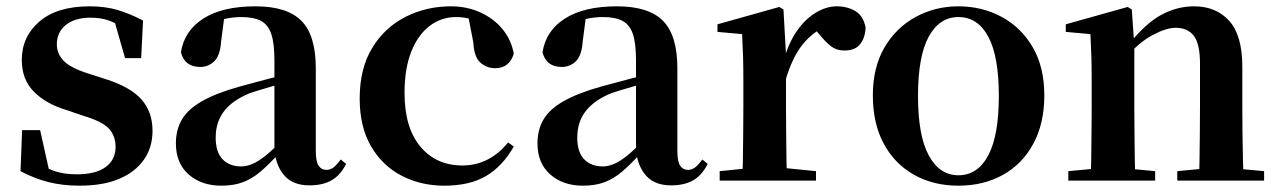

<svg xmlns="http://www.w3.org/2000/svg" viewBox="-20 -572 4052 608"><path d="M232 16Q178 16 133 4.5Q88 -7 45 -30L50 -160H107L138 -21L90 -26V-62Q122 -41 152 -30.5Q182 -20 223 -20Q283 -20 314.5 -43Q346 -66 346 -107Q346 -141 325.5 -164Q305 -187 245 -205L189 -224Q124 -244 86.5 -282.5Q49 -321 49 -382Q49 -456 105 -504Q161 -552 264 -552Q313 -552 352 -540.5Q391 -529 433 -507L427 -388H376L338 -521L380 -508V-477Q350 -498 325 -507Q300 -516 267 -516Q217 -516 188.5 -493Q160 -470 160 -432Q160 -402 181.5 -379.5Q203 -357 260 -339L316 -321Q394 -296 428.5 -256.5Q463 -217 463 -158Q463 -105 435.5 -66Q408 -27 357 -5.5Q306 16 232 16Z M681 16Q618 16 577.5 -19.5Q537 -55 537 -118Q537 -161 556 -193.5Q575 -226 619.5 -251.5Q664 -277 739 -298Q779 -309 828.5 -322Q878 -335 918 -344V-319Q878 -309 838 -297.5Q798 -286 771 -277Q717 -255 690 -220.5Q663 -186 663 -136Q663 -90 685 -67.5Q707 -45 744 -45Q760 -45 778.5 -52.5Q797 -60 821.5 -79.5Q846 -99 879 -135L895 -82H860Q831 -51 805.5 -29Q780 -7 750.5 4.5Q721 16 681 16ZM960 15Q909 15 882 -14.5Q855 -44 849 -94V-97V-381Q849 -435 839 -464.5Q829 -494 806 -506Q783 -518 744 -518Q718 -518 691 -512Q664 -506 628 -491L690 -516L680 -439Q677 -396 658.5 -378Q640 -360 614 -360Q565 -360 553 -406Q563 -474 623.5 -513Q684 -552 789 -552Q889 -552 934.5 -506Q980 -460 980 -356V-95Q980 -60 989 -47Q998 -34 1014 -34Q1025 -34 1035 -41Q1045 -48 1059 -67L1076 -53Q1058 -17 1030 -1Q1002 15 960 15Z M1387 16Q1312 16 1251 -16Q1190 -48 1154.5 -109.5Q1119 -171 1119 -260Q1119 -355 1158.5 -420Q1198 -485 1264 -518.5Q1330 -552 1408 -552Q1459 -552 1501.5 -532.5Q1544 -513 1571.5 -479.5Q1599 -446 1607 -402Q1593 -356 1548 -356Q1521 -356 1501 -374Q1481 -392 1479 -437L1461 -530L1529 -486Q1500 -503 1475 -510.5Q1450 -518 1424 -518Q1377 -518 1340 -489.5Q1303 -461 1282 -407.5Q1261 -354 1261 -278Q1261 -168 1311 -108Q1361 -48 1444 -48Q1488 -48 1524.5 -67Q1561 -86 1589 -121L1607 -108Q1571 -45 1519 -14.5Q1467 16 1387 16Z M1826 16Q1763 16 1722.5 -19.5Q1682 -55 1682 -118Q1682 -161 1701 -193.5Q1720 -226 1764.5 -251.5Q1809 -277 1884 -298Q1924 -309 1973.5 -322Q2023 -335 2063 -344V-319Q2023 -309 1983 -297.5Q1943 -286 1916 -277Q1862 -255 1835 -220.5Q1808 -186 1808 -136Q1808 -90 1830 -67.5Q1852 -45 1889 -45Q1905 -45 1923.5 -52.5Q1942 -60 1966.5 -79.5Q1991 -99 2024 -135L2040 -82H2005Q1976 -51 1950.5 -29Q1925 -7 1895.5 4.5Q1866 16 1826 16ZM2105 15Q2054 15 2027 -14.5Q2000 -44 1994 -94V-97V-381Q1994 -435 1984 -464.5Q1974 -494 1951 -506Q1928 -518 1889 -518Q1863 -518 1836 -512Q1809 -506 1773 -491L1835 -516L1825 -439Q1822 -396 1803.5 -378Q1785 -360 1759 -360Q1710 -360 1698 -406Q1708 -474 1768.5 -513Q1829 -552 1934 -552Q2034 -552 2079.5 -506Q2125 -460 2125 -356V-95Q2125 -60 2134 -47Q2143 -34 2159 -34Q2170 -34 2180 -41Q2190 -48 2204 -67L2221 -53Q2203 -17 2175 -1Q2147 15 2105 15Z M2259 0V-30L2367 -41H2454L2564 -30V0ZM2330 0Q2332 -25 2332.5 -67Q2333 -109 2333.5 -154.5Q2334 -200 2334 -235V-310Q2334 -361 2333 -394Q2332 -427 2330 -464L2252 -471V-495L2448 -550L2461 -542L2469 -399V-398V-235Q2469 -200 2469.5 -154.5Q2470 -109 2470.5 -67Q2471 -25 2472 0ZM2468 -320 2435 -381H2462Q2477 -436 2503.5 -474Q2530 -512 2563.5 -532Q2597 -552 2630 -552Q2663 -552 2688.5 -537Q2714 -522 2721 -485Q2720 -453 2704 -432.5Q2688 -412 2654 -412Q2629 -412 2611 -426Q2593 -440 2574 -464L2551 -491L2587 -485Q2545 -463 2516.5 -424.5Q2488 -386 2468 -320Z M3015 16Q2936 16 2874.5 -18.5Q2813 -53 2778.5 -117Q2744 -181 2744 -270Q2744 -359 2781 -422Q2818 -485 2880 -518.5Q2942 -552 3015 -552Q3089 -552 3151 -519Q3213 -486 3250 -423Q3287 -360 3287 -270Q3287 -181 3252 -116.5Q3217 -52 3155.5 -18Q3094 16 3015 16ZM3015 -17Q3076 -17 3109.5 -80Q3143 -143 3143 -268Q3143 -394 3109.5 -456Q3076 -518 3015 -518Q2955 -518 2921 -456Q2887 -394 2887 -268Q2887 -143 2921 -80Q2955 -17 3015 -17Z M3363 0V-30L3469 -40H3532L3638 -30V0ZM3433 0Q3435 -25 3435.5 -67Q3436 -109 3436.5 -154.5Q3437 -200 3437 -235V-310Q3437 -360 3436 -393.5Q3435 -427 3433 -464L3355 -471V-495L3551 -550L3564 -542L3572 -428V-426V-235Q3572 -200 3572.5 -154.5Q3573 -109 3573.5 -67Q3574 -25 3575 0ZM3708 0V-30L3812 -40H3875L3983 -30V0ZM3777 0Q3778 -25 3778.5 -66.5Q3779 -108 3779.5 -153.5Q3780 -199 3780 -235V-370Q3780 -433 3760.5 -458.5Q3741 -484 3703 -484Q3673 -484 3629 -460.5Q3585 -437 3539 -383L3535 -426H3550Q3606 -497 3656.5 -524.5Q3707 -552 3761 -552Q3831 -552 3872.5 -506Q3914 -460 3914 -361V-235Q3914 -199 3914.5 -153.5Q3915 -108 3916 -66.5Q3917 -25 3918 0Z"/></svg>

Font: Noto Serif TC ExtraLight
Style: Bold
Weight: 700
Version: Version 2.002-H1;hotconv 1.1.0;makeotfexe 2.6.0